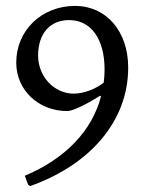

<svg xmlns="http://www.w3.org/2000/svg" viewBox="-20 -525 495 650"><path d="M234 -505C121 -505 35 -422 35 -313C35 -220 110 -149 208 -149C225 -149 268 -169 319 -201L322 -199C292 -83 202 12 64 70L75 100L82 105C290 31 414 -119 414 -296C414 -419 340 -505 234 -505ZM230 -208C163 -208 109 -266 109 -337C109 -411 149 -457 214 -457C288 -457 334 -393 334 -290C334 -275 333 -260 331 -245C303 -223 262 -208 230 -208Z"/></svg>

Font: Alegreya SC
Style: Regular
Weight: 400
Designer: Juan Pablo del Peral
Foundry: Huerta Tipografica
Version: Version 2.007;PS 002.007;hotconv 1.0.88;makeotf.lib2.5.64775